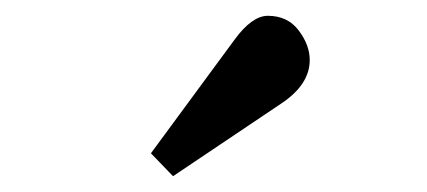

<svg xmlns="http://www.w3.org/2000/svg" viewBox="-20 -801 540 243"><path d="M199 -578 171 -607 277 -751Q299 -781 319 -781Q344 -781 358 -762.5Q372 -744 372 -725Q372 -694 336 -670Z"/></svg>

Font: Literata Medium
Style: Regular
Weight: 500
Designer: Latin by Veronika Burian and Jose Scaglione. Greek by Irene Vlachou. Cyrillic by Vera Evstafieva.
Foundry: TypeTogether
Version: Version 3.103; ttfautohint (v1.8.4.7-5d5b);gftools[0.9.29]